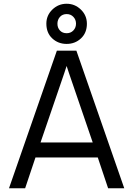

<svg xmlns="http://www.w3.org/2000/svg" viewBox="-20 -1003 710 1023"><path d="M283 -733H387L642 0H556L501 -164H169L114 0H28ZM474 -244 348 -612 321 -694H349L322 -612L196 -244ZM227 -877Q227 -921 258.9 -952Q290.9 -983 335 -983Q379 -983 411 -951.9Q443 -920.8 443 -876.6Q443 -828 411.5 -798.5Q380 -769 335 -769Q290 -769 258.5 -798.3Q227 -827.6 227 -877ZM385 -877Q385 -898.4 370.9 -913.2Q356.9 -928 335.3 -928Q313 -928 299.5 -913.1Q286 -898.1 286 -876.6Q286 -855 299.4 -840.5Q312.7 -826 335.3 -826Q357 -826 371 -840.8Q385 -855.6 385 -877Z"/></svg>

Font: Kreadon
Style: Regular
Weight: 400
Designer: kohakuno
Foundry: StudioGnu
Version: Version 1.000;Glyphs 3.1.2 (3151)